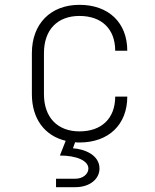

<svg xmlns="http://www.w3.org/2000/svg" viewBox="-20 -580 640 795"><path d="M212 195H292C352 195 392 161 392 118C392 61 329 37 282 34L291 9C297 10 303 10 309 10C430 10 507 -64 507 -180H457C457 -90 401 -36 309 -36C218 -36 162 -94 162 -190V-360C162 -457 218 -514 309 -514C401 -514 457 -460 457 -370H507C507 -486 430 -560 309 -560C189 -560 112 -481 112 -360V-190C112 -89 164 -18 252 3L228 64C299 64 346 86 346 118C346 140 324 160 292 160H212Z"/></svg>

Font: JetBrains Mono Thin
Style: Regular
Weight: 100
Monospace: yes
Designer: Philipp Nurullin, Konstantin Bulenkov
Foundry: JetBrains
Version: Version 2.305